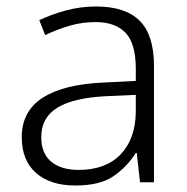

<svg xmlns="http://www.w3.org/2000/svg" viewBox="-20 -561 576 591"><path d="M276 -541Q366 -541 410 -497Q454 -453 454 -358V0H411L401 -90H398Q369 -45 327.5 -17.5Q286 10 212 10Q135 10 91 -28.5Q47 -67 47 -139Q47 -219 112 -260.5Q177 -302 301 -307L398 -312V-349Q398 -427 366.5 -460Q335 -493 274 -493Q233 -493 195 -482Q157 -471 119 -453L101 -499Q139 -517 183.5 -529Q228 -541 276 -541ZM308 -265Q206 -260 156.5 -229.5Q107 -199 107 -139Q107 -89 137.5 -63.5Q168 -38 222 -38Q305 -38 351 -85.5Q397 -133 398 -217V-269Z"/></svg>

Font: Noto Sans Lao UI Light
Style: Regular
Weight: 300
Designer: Monotype Design Team
Foundry: Monotype Imaging Inc.
Version: Version 2.000; ttfautohint (v1.8.4.7-5d5b)